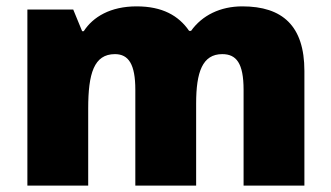

<svg xmlns="http://www.w3.org/2000/svg" viewBox="-20 -583 1040 603"><path d="M741 -563C672 -563 615 -535 580 -486H574C541 -534 490 -563 409 -563C327 -563 272 -530 243 -485H238L210 -553H66V0H257V-242C257 -352 275 -413 341 -413C384 -413 405 -381 405 -301V0H596V-258C596 -357 616 -413 678 -413C722 -413 745 -385 745 -301V0H936V-360C936 -502 867 -563 741 -563Z"/></svg>

Font: Noto Sans Sinhala UI Black
Style: Regular
Weight: 900
Designer: Jelle Bosma - Monotype Design Team
Foundry: Monotype Imaging Inc.
Version: Version 2.006